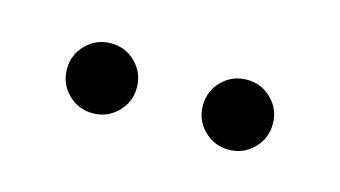

<svg xmlns="http://www.w3.org/2000/svg" viewBox="-29 -705 338 191"><g transform="rotate(15 140.0 -609.0)"><path d="M34 -609Q34 -624 44.5 -634.5Q55 -645 70 -645Q85 -645 95.5 -634.5Q106 -624 106 -609Q106 -594 95.5 -583.5Q85 -573 70 -573Q55 -573 44.5 -583.5Q34 -594 34 -609ZM174 -609Q174 -624 184.5 -634.5Q195 -645 210 -645Q225 -645 235.5 -634.5Q246 -624 246 -609Q246 -594 235.5 -583.5Q225 -573 210 -573Q195 -573 184.5 -583.5Q174 -594 174 -609Z"/></g></svg>

Font: TajawalTap
Style: Regular
Weight: 300
Designer: Boutros Fonts
Foundry: Created by Boutros International 2017
Version: Version 2.700